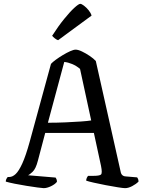

<svg xmlns="http://www.w3.org/2000/svg" viewBox="-20 -978 748 998"><path d="M207 0Q200 0 175 -3.5Q150 -7 118 -12Q86 -17 56.5 -23Q27 -29 10 -34Q10 -42 13.5 -48.5Q17 -55 20 -58H28Q45 -58 61.5 -73.5Q78 -89 96 -128.5Q114 -168 134 -240L245 -646Q253 -655 270 -667.5Q287 -680 307 -692Q327 -704 345 -712Q363 -720 373 -720Q386 -720 406 -710.5Q426 -701 446 -687.5Q466 -674 478 -661L607 -86Q611 -62 634 -61L693 -56Q695 -54 697.5 -48Q700 -42 700 -34Q687 -21 667 -10.5Q647 0 630 0Q621 0 592.5 -4.5Q564 -9 530 -15.5Q496 -22 467.5 -28.5Q439 -35 428 -39Q428 -47 431.5 -54Q435 -61 438 -64H467Q496 -64 504.5 -70.5Q513 -77 505 -116L468 -287H215L177 -143Q166 -100 149 -84.5Q132 -69 126 -67L269 -55Q271 -53 273.5 -47Q276 -41 276 -33Q266 -20 245 -10Q224 0 207 0ZM229 -340Q276 -340 321 -342Q366 -344 401.5 -346.5Q437 -349 454 -352L396 -620Q377 -636 355.5 -645Q334 -654 314 -656ZM282 -769Q273 -772 264.5 -779Q256 -786 251 -792Q283 -842 313.5 -879.5Q344 -917 366.5 -937.5Q389 -958 397 -958Q404 -958 416.5 -948.5Q429 -939 440.5 -925Q452 -911 456 -897Z"/></svg>

Font: Texturina 72pt Medium
Style: Regular
Weight: 500
Designer: Guillermo Torres Carreño
Foundry: Omnibus-Type
Version: Version 1.002; ttfautohint (v1.8.3)